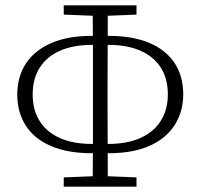

<svg xmlns="http://www.w3.org/2000/svg" viewBox="-20 -703 755 723"><path d="M45 -346Q45 -415 78 -464.5Q111 -514 173.5 -541Q236 -568 326 -568H346V-534H327Q256 -534 206 -512Q156 -490 129.5 -448Q103 -406 103 -347Q103 -289 129.5 -247Q156 -205 206 -183Q256 -161 327 -161H346V-126H326Q234 -126 171 -153.5Q108 -181 76.5 -231Q45 -281 45 -346ZM369 -126V-161H388Q459 -161 509 -183.5Q559 -206 585.5 -248Q612 -290 612 -348Q612 -407 585.5 -448.5Q559 -490 509 -512Q459 -534 388 -534H369V-568H389Q479 -568 542 -541.5Q605 -515 637.5 -465.5Q670 -416 670 -348Q670 -283 638 -232.5Q606 -182 543.5 -154Q481 -126 389 -126ZM329 0Q330 -76 330 -154Q330 -232 330 -309V-369Q330 -447 330 -526Q330 -605 329 -683H386Q386 -605 385.5 -526Q385 -447 385 -369V-309Q385 -233 385.5 -154.5Q386 -76 386 0ZM220 -648V-683H494V-648L370 -643H346ZM220 0V-35L346 -40H370L494 -35V0Z"/></svg>

Font: Source Serif 4 Light
Style: Regular
Weight: 300
Designer: Frank Grießhammer
Foundry: Adobe Systems Incorporated
Version: Version 4.004;hotconv 1.0.116;makeotfexe 2.5.65601